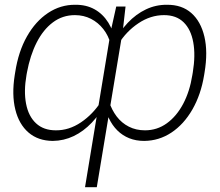

<svg xmlns="http://www.w3.org/2000/svg" viewBox="-20 -573 911 796"><path d="M332.5 203.1 439.9 -447.3 461.9 -545.9H500.5L489.3 -447.8L381.3 203.1ZM41 -261.2 43 -273.4Q56.2 -359.4 91.8 -422.1Q127.4 -484.9 179.2 -519.3Q231 -553.7 292 -553.2Q337.4 -553.7 372.1 -534.4Q406.7 -515.1 429.2 -479Q451.7 -442.9 460 -391.6L420.4 -151.4Q395 -100.6 360.6 -64.5Q326.2 -28.3 285.4 -8.8Q244.6 10.7 198.7 11.2Q138.2 10.7 98.4 -23.4Q58.6 -57.6 43.5 -118.9Q28.3 -180.2 41 -261.2ZM91.8 -272.9 89.8 -261.7Q78.1 -194.8 88.1 -142.8Q98.1 -90.8 129.4 -61.8Q160.6 -32.7 211.4 -32.7Q266.1 -32.2 315.9 -65.9Q365.7 -99.6 399.9 -153.3L439 -389.6Q429.7 -425.3 408.4 -452.4Q387.2 -479.5 357.2 -494.9Q327.1 -510.3 290.5 -510.3Q239.3 -510.3 199.2 -480.2Q159.2 -450.2 132.1 -397Q105 -343.8 91.8 -272.9ZM828.1 -272.9 826.2 -261.2Q813 -180.7 777.6 -119.1Q742.2 -57.6 690.7 -23.4Q639.2 10.7 577.6 11.2Q543.5 11.2 515.6 0Q487.8 -11.2 466.6 -32.2Q445.3 -53.2 431.2 -83.3Q417 -113.3 410.2 -151.4L450.2 -391.6Q475.1 -441.9 509.5 -478.3Q543.9 -514.6 585.2 -534.2Q626.5 -553.7 672.4 -553.2Q733.9 -553.7 773.2 -519Q812.5 -484.4 827.4 -421.1Q842.3 -357.9 828.1 -272.9ZM777.3 -261.2 779.3 -272.9Q791 -344.2 781.2 -397.7Q771.5 -451.2 741.2 -480.7Q710.9 -510.3 660.2 -510.3Q604 -510.3 553.5 -476.3Q502.9 -442.4 470.7 -389.6L431.6 -153.3Q442.9 -117.7 463.6 -90.3Q484.4 -63 514.2 -47.9Q543.9 -32.7 581.1 -32.7Q631.3 -32.7 671.6 -61.8Q711.9 -90.8 739.3 -142.3Q766.6 -193.8 777.3 -261.2Z"/></svg>

Font: Inter ExtraLight
Style: Italic
Weight: 250
Italic angle: -9.3988°
Designer: Rasmus Andersson
Foundry: rsms
Version: Version 4.001;git-66647c0bb